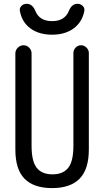

<svg xmlns="http://www.w3.org/2000/svg" viewBox="-20 -965 540 995"><path d="M336.9 -908.2Q351.6 -945.3 381.8 -945.3Q397.5 -945.3 408.7 -934.1Q419.9 -922.9 417 -908.2Q406.2 -850.6 361.8 -817.9Q317.4 -785.2 250 -785.2Q182.6 -785.2 138.2 -817.4Q93.8 -849.6 83 -908.2Q80.1 -922.9 90.8 -934.1Q101.6 -945.3 118.2 -945.3Q148.4 -945.3 163.1 -908.2Q184.6 -855.5 250 -855.5Q315.4 -855.5 336.9 -908.2ZM59.6 -190.4V-688.5Q59.6 -705.1 72.3 -717.8Q85 -730.5 102.1 -730.5Q119.1 -730.5 131.3 -717.8Q143.6 -705.1 143.6 -688.5V-210Q143.6 -128.9 170.4 -95.2Q197.3 -61.5 252 -61.5Q306.6 -61.5 333.5 -95.2Q360.4 -128.9 360.4 -210V-690.4Q360.4 -706.1 372.1 -718.3Q383.8 -730.5 399.9 -730.5Q416 -730.5 428.2 -718.3Q440.4 -706.1 440.4 -690.4V-190.4Q440.4 -87.9 392.6 -39.1Q344.7 9.8 250 9.8Q155.3 9.8 107.4 -38.6Q59.6 -86.9 59.6 -190.4Z"/></svg>

Font: Rounded Mgen+ 2m regular
Style: Regular
Weight: 400
Designer: [Source Han Sans]
Ryoko NISHIZUKA  (kana & ideographs); Paul D. Hunt (Latin, Greek & Cyrillic); Wenlong ZHANG  (bopomofo
Version: Version 1.059.20150602